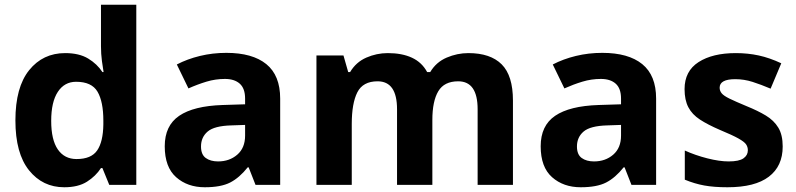

<svg xmlns="http://www.w3.org/2000/svg" viewBox="-20 -780 3360 810"><path d="M251 10Q160 10 102.5 -61.5Q45 -133 45 -272Q45 -412 103 -484Q161 -556 255 -556Q314 -556 352 -533Q390 -510 412 -476H417Q414 -492 410 -522.5Q406 -553 406 -585V-760H555V0H441L412 -71H406Q384 -37 347 -13.5Q310 10 251 10ZM303 -109Q365 -109 390 -145.5Q415 -182 416 -255V-271Q416 -351 391.5 -393Q367 -435 301 -435Q252 -435 224 -392.5Q196 -350 196 -270Q196 -190 224 -149.5Q252 -109 303 -109Z M935 -557Q1045 -557 1103.5 -509.5Q1162 -462 1162 -364V0H1058L1029 -74H1025Q990 -30 951 -10Q912 10 844 10Q771 10 723 -32.5Q675 -75 675 -163Q675 -250 736 -291.5Q797 -333 919 -337L1014 -340V-364Q1014 -407 991.5 -427Q969 -447 929 -447Q889 -447 851 -435.5Q813 -424 775 -407L726 -508Q770 -531 823.5 -544Q877 -557 935 -557ZM956 -251Q884 -249 856 -225Q828 -201 828 -162Q828 -128 848 -113.5Q868 -99 900 -99Q948 -99 981 -127.5Q1014 -156 1014 -208V-253Z M1956 -556Q2049 -556 2096.5 -508.5Q2144 -461 2144 -356V0H1995V-319Q1995 -437 1913 -437Q1854 -437 1829 -395Q1804 -353 1804 -274V0H1655V-319Q1655 -437 1573 -437Q1511 -437 1487.5 -390.5Q1464 -344 1464 -257V0H1315V-546H1429L1449 -476H1457Q1482 -518 1525.5 -537Q1569 -556 1616 -556Q1676 -556 1718 -536.5Q1760 -517 1782 -476H1795Q1820 -518 1864.5 -537Q1909 -556 1956 -556Z M2521 -557Q2631 -557 2689.5 -509.5Q2748 -462 2748 -364V0H2644L2615 -74H2611Q2576 -30 2537 -10Q2498 10 2430 10Q2357 10 2309 -32.5Q2261 -75 2261 -163Q2261 -250 2322 -291.5Q2383 -333 2505 -337L2600 -340V-364Q2600 -407 2577.5 -427Q2555 -447 2515 -447Q2475 -447 2437 -435.5Q2399 -424 2361 -407L2312 -508Q2356 -531 2409.5 -544Q2463 -557 2521 -557ZM2542 -251Q2470 -249 2442 -225Q2414 -201 2414 -162Q2414 -128 2434 -113.5Q2454 -99 2486 -99Q2534 -99 2567 -127.5Q2600 -156 2600 -208V-253Z M3282 -162Q3282 -79 3223.5 -34.5Q3165 10 3049 10Q2992 10 2951 2.5Q2910 -5 2869 -22V-145Q2913 -125 2964 -112Q3015 -99 3054 -99Q3098 -99 3116.5 -112Q3135 -125 3135 -146Q3135 -160 3127.5 -171Q3120 -182 3095 -196Q3070 -210 3017 -232Q2966 -254 2933 -275.5Q2900 -297 2884 -327.5Q2868 -358 2868 -404Q2868 -480 2927 -518Q2986 -556 3084 -556Q3135 -556 3181 -546Q3227 -536 3276 -513L3231 -406Q3191 -423 3155 -434.5Q3119 -446 3082 -446Q3016 -446 3016 -410Q3016 -397 3024.5 -386.5Q3033 -376 3057.5 -364Q3082 -352 3130 -332Q3177 -313 3211 -292.5Q3245 -272 3263.5 -241.5Q3282 -211 3282 -162Z"/></svg>

Font: Noto Sans Kannada
Style: Bold
Weight: 700
Designer: Jelle Bosma - Monotype Design Team
Foundry: Monotype Imaging Inc.
Version: Version 2.005; ttfautohint (v1.8.4.7-5d5b)